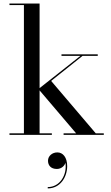

<svg xmlns="http://www.w3.org/2000/svg" viewBox="-20 -770 636 1096"><path d="M34 -9V0H276V-9H206V-254L414.5 -9H343V0H572.5V-9H526.5L272 -308L451 -451H538V-460H331V-451H439L206 -267V-750H34V-741H116.5V-9ZM254 147.5C254 173.5 270 194.5 304.5 194.5C330.5 194.5 349.5 176 353.5 158.5C364 227 323 298 252.5 298V305.5C324.5 305.5 363.5 240 363.5 178.5C363.5 128 339 100 307.5 100C277.5 100 254 121 254 147.5Z"/></svg>

Font: Bodoni* 24
Style: Regular
Weight: 400
Version: Version 2.3